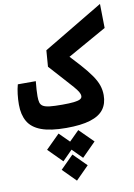

<svg xmlns="http://www.w3.org/2000/svg" viewBox="-109 -772 815 1171"><g transform="rotate(-10 299.0 -186.5)"><path d="M262.2 4.9Q164.6 4.9 107.4 -16.6Q50.3 -38.1 25.9 -80.6Q1.5 -123 1.5 -185.5Q1.5 -217.3 5.4 -250Q9.3 -282.7 16.6 -308.6H127.9Q125 -283.2 123.5 -256.8Q122.1 -230.5 122.1 -215.3Q122.1 -191.9 126.2 -177Q130.4 -162.1 144 -153.8Q157.7 -145.5 185.8 -142.3Q213.9 -139.2 262.2 -139.2Q307.6 -139.2 334.7 -142.3Q361.8 -145.5 373.8 -152.3Q385.7 -159.2 385.7 -170.9Q385.7 -183.1 377.4 -197.3Q369.1 -211.4 350.1 -233.4Q331.1 -255.4 298.3 -291.3Q265.6 -327.1 216.3 -382.3L224.1 -482.9L595.2 -704.6L597.7 -555.2L287.1 -380.4L310.5 -466.8Q373 -402.3 413.8 -356.7Q454.6 -311 478 -276.9Q501.5 -242.7 511.2 -213.6Q521 -184.6 521 -153.3Q521 -100.6 494.6 -65.4Q468.3 -30.3 411.1 -12.7Q354 4.9 262.2 4.9ZM270 170.9 350.6 251.5 270 332.5 189.5 251.5ZM331.1 30.3 417 115.7 331.1 202.1 245.1 115.7ZM209 30.3 294.9 115.7 209 202.1 123 115.7Z"/></g></svg>

Font: Cascadia Code
Style: Regular
Weight: 400
Monospace: yes
Designer: Aaron Bell
Foundry: Saja Typeworks
Version: Version 2106.017